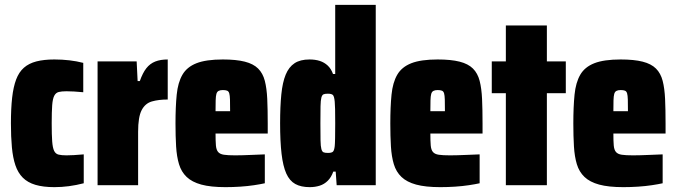

<svg xmlns="http://www.w3.org/2000/svg" viewBox="-20 -763 2788 791"><path d="M204 8Q158 8 126 -1.5Q94 -11 74 -31Q54 -51 43.5 -82Q33 -113 29 -156Q25 -199 25 -255Q25 -316 30 -360.5Q35 -405 46.5 -435.5Q58 -466 78.5 -484Q99 -502 130 -510Q161 -518 204 -518Q236 -518 266 -514.5Q296 -511 323 -504V-383Q303 -385 285.5 -386Q268 -387 254 -387Q234 -387 222 -384Q210 -381 203.5 -368.5Q197 -356 195 -329.5Q193 -303 193 -255Q193 -207 195 -180.5Q197 -154 203 -141.5Q209 -129 221.5 -126Q234 -123 254 -123Q267 -123 284.5 -124Q302 -125 325 -127V-8Q294 0 264 4Q234 8 204 8Z M382 0V-510H543L547 -429H556Q568 -463 583 -482Q598 -501 619.5 -509.5Q641 -518 671 -518V-353Q633 -353 605.5 -345Q578 -337 563.5 -309Q549 -281 549 -220V0Z M909 8Q848 8 809.5 -2.5Q771 -13 749 -34Q727 -55 717.5 -86.5Q708 -118 705.5 -160Q703 -202 703 -254Q703 -323 708 -373Q713 -423 731.5 -455Q750 -487 789.5 -502.5Q829 -518 898 -518Q953 -518 988.5 -509Q1024 -500 1043.5 -480.5Q1063 -461 1071 -430Q1079 -399 1081 -355.5Q1083 -312 1083 -254V-213H868Q868 -182 869.5 -164Q871 -146 878.5 -137Q886 -128 902.5 -125.5Q919 -123 949 -123Q963 -123 980.5 -123.5Q998 -124 1021 -125Q1044 -126 1071 -127V-8Q1053 -4 1026.5 0Q1000 4 969.5 6Q939 8 909 8ZM928 -296V-305Q928 -335 927.5 -352.5Q927 -370 924.5 -378.5Q922 -387 915.5 -389.5Q909 -392 898 -392Q887 -392 880.5 -388.5Q874 -385 871.5 -376Q869 -367 868.5 -349.5Q868 -332 868 -305H935Z M1256 8Q1220 8 1196.5 -5Q1173 -18 1159.5 -48Q1146 -78 1140 -129Q1134 -180 1134 -255Q1134 -324 1139 -374Q1144 -424 1157 -455.5Q1170 -487 1193.5 -502.5Q1217 -518 1255 -518Q1279 -518 1297.5 -512Q1316 -506 1330 -493Q1344 -480 1352 -458H1361V-743H1528V0H1367L1363 -56H1353Q1345 -33 1330.5 -18.5Q1316 -4 1297 2Q1278 8 1256 8ZM1331 -133Q1346 -133 1351.5 -138Q1357 -143 1359 -161Q1360 -169 1360.5 -194.5Q1361 -220 1361 -255Q1361 -291 1360.5 -313.5Q1360 -336 1359 -344Q1357 -366 1351.5 -371.5Q1346 -377 1331 -377Q1319 -377 1313 -374.5Q1307 -372 1304 -361Q1301 -350 1300.5 -325Q1300 -300 1300 -255Q1300 -210 1300.5 -185Q1301 -160 1304 -149Q1307 -138 1313 -135.5Q1319 -133 1331 -133Z M1794 8Q1733 8 1694.5 -2.5Q1656 -13 1634 -34Q1612 -55 1602.5 -86.5Q1593 -118 1590.5 -160Q1588 -202 1588 -254Q1588 -323 1593 -373Q1598 -423 1616.5 -455Q1635 -487 1674.5 -502.5Q1714 -518 1783 -518Q1838 -518 1873.5 -509Q1909 -500 1928.5 -480.5Q1948 -461 1956 -430Q1964 -399 1966 -355.5Q1968 -312 1968 -254V-213H1753Q1753 -182 1754.5 -164Q1756 -146 1763.5 -137Q1771 -128 1787.5 -125.5Q1804 -123 1834 -123Q1848 -123 1865.5 -123.5Q1883 -124 1906 -125Q1929 -126 1956 -127V-8Q1938 -4 1911.5 0Q1885 4 1854.5 6Q1824 8 1794 8ZM1813 -296V-305Q1813 -335 1812.5 -352.5Q1812 -370 1809.5 -378.5Q1807 -387 1800.5 -389.5Q1794 -392 1783 -392Q1772 -392 1765.5 -388.5Q1759 -385 1756.5 -376Q1754 -367 1753.5 -349.5Q1753 -332 1753 -305H1820Z M2064 0V-379H2006V-510H2064V-658H2233V-510H2311V-379H2233V0Z M2548 8Q2487 8 2448.5 -2.5Q2410 -13 2388 -34Q2366 -55 2356.5 -86.5Q2347 -118 2344.5 -160Q2342 -202 2342 -254Q2342 -323 2347 -373Q2352 -423 2370.5 -455Q2389 -487 2428.5 -502.5Q2468 -518 2537 -518Q2592 -518 2627.5 -509Q2663 -500 2682.5 -480.5Q2702 -461 2710 -430Q2718 -399 2720 -355.5Q2722 -312 2722 -254V-213H2507Q2507 -182 2508.5 -164Q2510 -146 2517.5 -137Q2525 -128 2541.5 -125.5Q2558 -123 2588 -123Q2602 -123 2619.5 -123.5Q2637 -124 2660 -125Q2683 -126 2710 -127V-8Q2692 -4 2665.5 0Q2639 4 2608.5 6Q2578 8 2548 8ZM2567 -296V-305Q2567 -335 2566.5 -352.5Q2566 -370 2563.5 -378.5Q2561 -387 2554.5 -389.5Q2548 -392 2537 -392Q2526 -392 2519.5 -388.5Q2513 -385 2510.5 -376Q2508 -367 2507.5 -349.5Q2507 -332 2507 -305H2574Z"/></svg>

Font: Saira Condensed Black
Style: Regular
Weight: 900
Width: 3
Designer: Hector Gatti with collaboration of the Omnibus-Type team
Foundry: Omnibus-Type
Version: Version 1.101